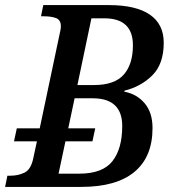

<svg xmlns="http://www.w3.org/2000/svg" viewBox="-40 -734 675 754"><path d="M-20 0 -11 -44H1Q32 -44 57 -56.5Q82 -69 91 -114L105 -179H15L26 -230H116L193 -595Q196 -607 197.5 -616Q199 -625 199 -631Q199 -656 180 -663Q161 -670 133 -670H121L130 -714H387Q494 -714 548.5 -676.5Q603 -639 603 -566Q603 -483 558.5 -438.5Q514 -394 449 -378L448 -374Q497 -365 528 -328.5Q559 -292 559 -231Q559 -118 488 -59Q417 0 279 0ZM329 -400Q410 -400 446 -441Q482 -482 482 -556Q482 -662 370 -662H319L264 -400ZM271 -52Q363 -52 401.5 -101Q440 -150 440 -239Q440 -348 324 -348H253L228 -230H334L323 -179H217L190 -52Z"/></svg>

Font: Noto Serif SemiCondensed Medium
Style: Italic
Weight: 500
Width: 4
Italic angle: -12°
Designer: Monotype Design Team
Foundry: Monotype Imaging Inc.
Version: Version 2.013